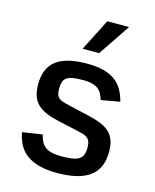

<svg xmlns="http://www.w3.org/2000/svg" viewBox="-118 -862 772 954"><g transform="rotate(15 268.0 -385.5)"><path d="M149.9 -155.5Q154.8 -135.3 162.3 -120.2Q169.7 -105.1 182.9 -95Q196 -84.9 216.3 -79.7Q236.5 -74.6 267 -74.6Q299.7 -74.6 321.7 -77.9Q343.8 -81.3 357.1 -89.8Q370.4 -98.4 376.1 -112.9Q381.7 -127.5 381.7 -149.9Q381.7 -169.4 377.1 -180.9Q372.5 -192.5 362.9 -199.6Q353.3 -206.7 339 -210.8Q324.6 -214.8 304.7 -219.1L212.4 -239.3Q174 -247.9 146 -259.2Q117.9 -270.6 99.4 -288Q81 -305.4 72.1 -330.4Q63.2 -355.5 63.2 -391Q63.2 -433.9 76.3 -464.5Q89.5 -495 115.8 -514.6Q142 -534.1 181.5 -543.3Q220.9 -552.6 273.8 -552.6Q324.6 -552.6 360.1 -542.6Q395.6 -532.7 419.6 -514.2Q443.5 -495.7 457.7 -470Q471.9 -444.2 480.1 -412.3L383.9 -395.2Q379.3 -409.1 373.4 -422.2Q367.5 -435.4 356.2 -445.7Q344.8 -456 325.6 -462.2Q306.5 -468.4 274.9 -468.4Q245.7 -468.4 225.5 -465.6Q205.3 -462.7 192.6 -454.9Q180 -447.1 174.7 -433.1Q169.4 -419 169.4 -396.7Q169.4 -376.1 174.2 -364.3Q179 -352.6 189.5 -345.7Q199.9 -338.8 216.3 -334.7Q232.6 -330.6 255 -325.3L341.6 -305.4Q379.3 -296.9 407.1 -286Q435 -275.2 453.7 -258.5Q472.3 -241.8 481.5 -217.5Q490.8 -193.2 490.8 -157.7Q490.8 -70.3 435.4 -29.7Q380 11 267.8 11Q215.2 11 176.7 1.1Q138.1 -8.9 111.5 -28.2Q84.9 -47.6 69.4 -75.6Q54 -103.7 47.2 -139.9ZM314.3 -782H426.1L316.1 -618.3H231.2Z"/></g></svg>

Font: Cannonade Med
Style: Regular
Weight: 500
Designer: Rasmus Andersson
Foundry: rsms
Version: Version 3.012;git-f93a4a705